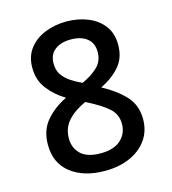

<svg xmlns="http://www.w3.org/2000/svg" viewBox="-109 -814 819 913"><g transform="rotate(-15 300.0 -357.0)"><path d="M296 10Q193 10 129 -39.5Q65 -89 65 -180Q65 -251 104.5 -297.5Q144 -344 206 -374Q155 -405 121.5 -448.5Q88 -492 88 -553Q88 -609 117.5 -647Q147 -685 195.5 -704.5Q244 -724 301 -724Q358 -724 406 -704.5Q454 -685 482.5 -647.5Q511 -610 511 -553Q511 -490 475.5 -448.5Q440 -407 381 -378Q450 -341 492 -295.5Q534 -250 534 -181Q534 -124 504 -81Q474 -38 420.5 -14Q367 10 296 10ZM301 -422Q349 -444 378.5 -472.5Q408 -501 408 -546Q408 -590 378.5 -613Q349 -636 299 -636Q250 -636 220.5 -613Q191 -590 191 -546Q191 -513 206.5 -490.5Q222 -468 247 -451.5Q272 -435 301 -422ZM298 -76Q363 -76 397 -107Q431 -138 431 -186Q431 -233 396 -264Q361 -295 289 -331Q232 -305 200.5 -269.5Q169 -234 169 -183Q169 -136 200.5 -106Q232 -76 298 -76Z"/></g></svg>

Font: Noto Sans Mono Medium
Style: Regular
Weight: 500
Designer: Monotype Design Team
Foundry: Monotype Imaging Inc.
Version: Version 2.014